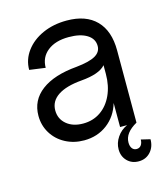

<svg xmlns="http://www.w3.org/2000/svg" viewBox="-104 -598 745 849"><g transform="rotate(-15 268.5 -174.0)"><path d="M50 -141Q50 -212 107 -255Q164 -298 269 -307Q328 -313 355.5 -328.5Q383 -344 383 -372Q383 -405 352.5 -424Q322 -443 269 -443Q208 -443 172 -414.5Q136 -386 136 -338L63 -348Q63 -395 91.5 -433.5Q120 -472 169 -494Q218 -516 279 -516Q367 -516 414 -468Q461 -420 461 -331V0Q404 32 404 76Q404 93 411.5 103Q419 113 432 113Q445 113 452.5 103Q460 93 460 77L502 87Q502 122 481 145Q460 168 427 168Q395 168 374.5 147Q354 126 354 94Q354 65 371.5 39Q389 13 418 0H386V-110Q369 -52 324 -18Q279 16 218 16Q171 16 132.5 -4.5Q94 -25 72 -61Q50 -97 50 -141ZM233 -57Q278 -57 312.5 -80.5Q347 -104 366.5 -146.5Q386 -189 386 -243V-283Q358 -250 274 -243Q203 -237 165.5 -212Q128 -187 128 -145Q128 -106 157 -81.5Q186 -57 233 -57Z"/></g></svg>

Font: MedMera Sans
Style: Regular
Weight: 400
Designer: Kasper Nordkvist
Foundry: UNCUT.wtf
Version: Version 1.300